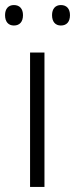

<svg xmlns="http://www.w3.org/2000/svg" viewBox="-31 -740 297 760"><path d="M-11 -680C-11 -654 2 -639 24 -639C47 -639 60 -654 60 -680C60 -705 47 -720 24 -720C2 -720 -11 -705 -11 -680ZM175 -680C175 -654 188 -639 210 -639C233 -639 246 -654 246 -680C246 -705 233 -720 210 -720C188 -720 175 -705 175 -680ZM145 0V-532H88V0Z"/></svg>

Font: Noto Sans Gujarati UI Light
Style: Regular
Weight: 300
Designer: Jelle Bosma - Monotype Design Team, Universal Thirst
Foundry: Monotype Imaging Inc.
Version: Version 2.106